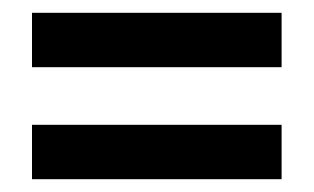

<svg xmlns="http://www.w3.org/2000/svg" viewBox="-20 -450 490 300"><path d="M30 -345V-430H420V-345ZM30 -170V-255H420V-170Z"/></svg>

Font: Cuprum
Style: Regular
Weight: 400
Designer: Jovanny Lemonad
Foundry: Jovanny Lemonad
Version: Version 3.000